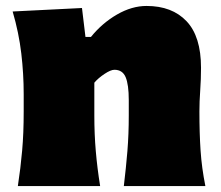

<svg xmlns="http://www.w3.org/2000/svg" viewBox="-20 -625 741 645"><path d="M40 0Q49.3 -61 54.4 -119.1Q59.6 -177.2 59.6 -250.5V-308.6Q59.6 -377 51.5 -445.6Q43.5 -514.2 22.5 -586.4L255.4 -598.1L267.1 -501H285.6Q323.2 -547.4 373 -576.2Q422.9 -605 472.2 -605Q558.1 -605 606.7 -553.7Q655.3 -502.4 655.3 -397.5Q655.3 -358.9 652.6 -321.3Q649.9 -283.7 649.9 -250.5Q649.9 -177.2 653.8 -119.1Q657.7 -61 669.9 0H396Q403.3 -61 408 -117.4Q412.6 -173.8 412.6 -236.8V-288.6Q412.6 -340.8 402.1 -365.7Q391.6 -390.6 364.3 -390.6Q352.1 -390.6 331.1 -376.7Q310.1 -362.8 296.9 -347.2V-236.8Q296.9 -173.8 301.8 -117.4Q306.6 -61 316.4 0Z"/></svg>

Font: Pinar-FD Black
Style: Regular
Weight: 900
Designer: Amin Abedi
Version: Version 3.000